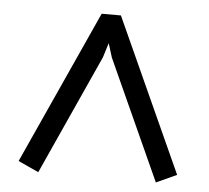

<svg xmlns="http://www.w3.org/2000/svg" viewBox="-43 -627 671 617"><g transform="rotate(5 292.0 -318.5)"><path d="M36.1 -86.4 102.1 -56.2 276.9 -441.9 291.5 -488.8 305.7 -443.4 481.4 -56.2 547.4 -86.4 322.8 -581.1H260.7Z"/></g></svg>

Font: Basic
Style: Regular
Weight: 400
Designer: Magnus Gaarde
Foundry: Magnus Gaarde
Version: Version 1.001